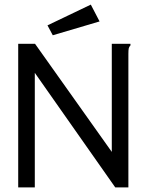

<svg xmlns="http://www.w3.org/2000/svg" viewBox="-20 -813 640 833"><path d="M59 -623H132L465 -154V-623H546V-616Q540 -610 538.5 -603Q537 -596 537 -579V0H480L131 -497V0H59ZM209 -660 186 -703 374 -793 412 -720Z"/></svg>

Font: Inconsolata Expanded
Style: Regular
Weight: 400
Width: 7
Monospace: yes
Designer: Raph Levien, Cyreal, Brenton Simpson
Foundry: Raph Levien, Cyreal, Google
Version: Version 3.000; ttfautohint (v1.8.2.53-6de2)